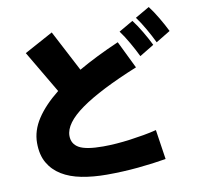

<svg xmlns="http://www.w3.org/2000/svg" viewBox="-95 -936 1129 1101"><g transform="rotate(-10 470.0 -385.5)"><path d="M842 -838Q866 -807 892 -763Q918 -719 936 -682L852 -631Q843 -650 831.5 -671.5Q820 -693 808 -714Q796 -735 783.5 -754.5Q771 -774 759 -790ZM710 -510Q489 -420 377.5 -341Q266 -262 266 -189Q266 -142 306.5 -119Q347 -96 446 -96Q483 -96 523.5 -99Q564 -102 604.5 -107.5Q645 -113 685 -120Q725 -127 760 -136L786 37Q711 50 621.5 58.5Q532 67 440 67Q360 67 293 54Q226 41 178 11.5Q130 -18 103 -65Q76 -112 76 -181Q76 -253 120 -320.5Q164 -388 247 -454L102 -700L269 -791L394 -552Q446 -582 505.5 -611.5Q565 -641 632 -670ZM736 -776Q760 -745 786 -701Q812 -657 830 -620L746 -569Q737 -588 725.5 -609.5Q714 -631 702 -652Q690 -673 677.5 -692.5Q665 -712 653 -728Z"/></g></svg>

Font: OA Gothic ExtraBold
Style: Regular
Weight: 800
Designer: Choi Chi-young, Lee Jaesang, Lee Juhyun, Han Dohee
Foundry: DDUNGSANG CORP.
Version: Version 1.000;Build 20210203